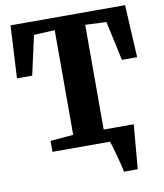

<svg xmlns="http://www.w3.org/2000/svg" viewBox="-98 -822 924 1082"><g transform="rotate(-10 364.0 -281.5)"><path d="M377 -73.5H550.5V-45.5H377ZM522.5 180Q520.5 165 514 139Q507.5 113 499.8 84.2Q492 55.5 485.2 32.2Q478.5 9 475 0L441.5 -73.5H623.5Q622.5 -60.5 620.2 -34.5Q618 -8.5 615.2 23.5Q612.5 55.5 609.8 87Q607 118.5 605 143.5Q603 168.5 601.5 180ZM277 -74V-673L157.5 -667.5L107.5 -442.5H20.5L36.5 -743H692L708 -442.5H621L572 -667.5L451.5 -673V-74L583 -62.5V0H145.5V-62.5Z"/></g></svg>

Font: Merriweather 28pt Black
Style: Regular
Weight: 900
Version: Version 2.100